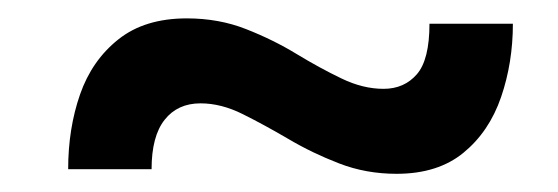

<svg xmlns="http://www.w3.org/2000/svg" viewBox="-20 -430 607 209"><path d="M54.2 -245.8Q54.2 -290 67.1 -327.1Q80 -364.2 108.8 -387.1Q137.5 -410 183.3 -410Q218.3 -410 247.9 -398.3Q277.5 -386.7 302.9 -371.2Q328.3 -355.8 351.7 -344.6Q375 -333.3 397.5 -333.3Q420 -333.3 433.8 -349.2Q447.5 -365 447.5 -404.2H538.3Q538.3 -361.7 525.4 -324.2Q512.5 -286.7 484.6 -263.8Q456.7 -240.8 411.7 -240.8Q378.3 -240.8 349.2 -252.1Q320 -263.3 293.8 -278.8Q267.5 -294.2 244.2 -305.8Q220.8 -317.5 198.3 -317.5Q173.3 -317.5 159.2 -299.6Q145 -281.7 145 -245.8Z"/></svg>

Font: Familjen Grotesk GF Medium
Style: Regular
Weight: 500
Designer: Anders Wikstroem, Jonas Baeckman, Matilda Gysing, Kristian Moeller
Foundry: Familjen STHLM AB
Version: Version 2.000; Beta; Release 4; Build 6